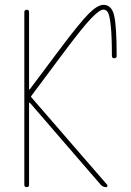

<svg xmlns="http://www.w3.org/2000/svg" viewBox="-20 -770 540 790"><path d="M80.1 -9.8V-719.7Q80.1 -729.5 89.8 -730Q99.6 -730.5 99.6 -719.7V-402.3Q99.6 -401.4 100.6 -401.4L102.5 -402.3L224.6 -565.4Q309.6 -678.7 345.7 -714.4Q381.8 -750 405.3 -750Q439.5 -750 449.7 -706.1Q460 -662.1 460 -540Q460 -530.3 450.2 -530.3Q440.4 -530.3 440.4 -540Q440.4 -619.1 436 -661.6Q431.6 -704.1 424.8 -717.3Q418 -730.5 405.3 -730.5Q389.6 -730.5 354.5 -693.8Q319.3 -657.2 241.2 -552.7L109.4 -376Q106.4 -372.1 109.4 -369.1L420.9 -9.8Q422.9 -6.8 421.9 -3.4Q420.9 0 417 0Q403.3 0 394.5 -9.8L102.5 -347.7H100.6Q99.6 -347.7 99.6 -346.7V-9.8Q99.6 0 89.8 0Q80.1 0 80.1 -9.8Z"/></svg>

Font: Rounded Mgen+ 1m thin
Style: Regular
Weight: 100
Designer: [Source Han Sans]
Ryoko NISHIZUKA  (kana & ideographs); Paul D. Hunt (Latin, Greek & Cyrillic); Wenlong ZHANG  (bopomofo
Version: Version 1.059.20150602